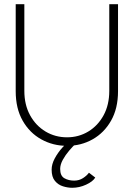

<svg xmlns="http://www.w3.org/2000/svg" viewBox="-20 -680 651 911"><path d="M498.5 -660H540V-247Q540 -165.5 507 -107.5Q474 -49.5 419.2 -18.8Q364.5 12 298 12Q231.5 12 176 -18.8Q120.5 -49.5 87.5 -107.5Q54.5 -165.5 54.5 -247V-660H95.5V-249Q95.5 -182.5 122.8 -133Q150 -83.5 196 -56Q242 -28.5 298 -28.5Q353.5 -28.5 399 -56Q444.5 -83.5 471.5 -133Q498.5 -182.5 498.5 -249ZM322.5 211Q301.5 211 278.8 204Q256 197 240.5 178.2Q225 159.5 225 125Q225 99 239.8 71.5Q254.5 44 276.2 20Q298 -4 317.5 -20L341 0Q325.5 14.5 308 35Q290.5 55.5 278 78.2Q265.5 101 265.5 121.5Q265.5 154 285.2 165.5Q305 177 332 177Q355.5 177 374 165Q392.5 153 402 139.5L432 162.5Q420.5 181.5 388.5 196.2Q356.5 211 322.5 211Z"/></svg>

Font: League Spartan Thin ExtraLight
Style: Regular
Weight: 250
Version: Version 2.002